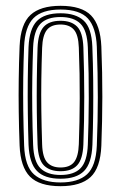

<svg xmlns="http://www.w3.org/2000/svg" viewBox="-20 -627 412 654"><path d="M186.2 7.2Q114.5 7.2 82.1 -25.4Q49.8 -58 46.8 -131.2Q44.5 -191.8 43.8 -247.4Q43 -303 43.8 -357.8Q44.5 -412.5 46.8 -469.8Q50.2 -545.2 83.9 -576.2Q117.5 -607.2 186.2 -607.2Q258.2 -607.2 290.1 -574.5Q322 -541.8 325.2 -468.8Q328.8 -377.8 328.6 -296.8Q328.5 -215.8 325.2 -130.5Q322 -54.8 288.4 -23.8Q254.8 7.2 186.2 7.2ZM186.2 -5.5Q246 -5.5 276.4 -33.2Q306.8 -61 309.8 -130.8Q313.2 -215.8 313.2 -295.2Q313.2 -374.8 309.8 -468Q307.2 -533.2 279.5 -563.9Q251.8 -594.5 186.2 -594.5Q123.2 -594.5 94 -565.1Q64.8 -535.8 62 -467Q60 -416.2 59.2 -362.8Q58.5 -309.2 59.2 -251.6Q60 -194 62.2 -130.8Q65 -60.2 96 -32.9Q127 -5.5 186.2 -5.5ZM186.2 -18.2Q131.5 -18.2 105.8 -44.8Q80 -71.2 77.2 -133.8Q75.5 -185.8 74.8 -241.4Q74 -297 74.6 -353.9Q75.2 -410.8 77.2 -466.5Q80 -529.2 105.8 -555.5Q131.5 -581.8 186.2 -581.8Q238.2 -581.8 265.1 -556.8Q292 -531.8 294.5 -468.8Q296.8 -410 297.4 -354.5Q298 -299 297.4 -244.2Q296.8 -189.5 294.8 -133.8Q292.2 -70.5 266.2 -44.4Q240.2 -18.2 186.2 -18.2ZM186.2 -31Q232.2 -31 254.6 -54.2Q277 -77.5 279.2 -134.2Q282 -205.8 282.4 -290Q282.8 -374.2 279.2 -465.8Q277 -523.2 254.2 -546.1Q231.5 -569 186.2 -569Q140 -569 117.6 -545.8Q95.2 -522.5 92.8 -466Q91 -418 90.1 -364.5Q89.2 -311 89.9 -253.1Q90.5 -195.2 92.8 -133.8Q95 -76 118.2 -53.5Q141.5 -31 186.2 -31ZM186.2 -43.8Q149.2 -43.8 129.6 -63.5Q110 -83.2 108 -134.5Q106 -191 105.4 -245.5Q104.8 -300 105.4 -354.5Q106 -409 108 -465Q110 -514.2 128.5 -535.2Q147 -556.2 186.2 -556.2Q223 -556.2 242.5 -536.6Q262 -517 264 -465.5Q267 -381.8 267 -297.9Q267 -214 264 -134.8Q262 -85 243.2 -64.4Q224.5 -43.8 186.2 -43.8ZM186.2 -56.5Q218 -56.5 232.5 -75.1Q247 -93.8 248.5 -135.5Q251.2 -210.2 251.6 -291.4Q252 -372.5 248.5 -465Q247 -508.5 231.6 -526Q216.2 -543.5 186.2 -543.5Q154 -543.5 139.5 -524.8Q125 -506 123.5 -464.2Q121.5 -409.8 120.8 -357.1Q120 -304.5 120.8 -250.1Q121.5 -195.8 123.5 -134.8Q125 -91 140.8 -73.8Q156.5 -56.5 186.2 -56.5Z"/></svg>

Font: Big Shoulders Inline Display Thin Medium
Style: Regular
Weight: 500
Version: Version 2.002